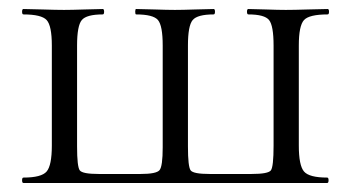

<svg xmlns="http://www.w3.org/2000/svg" viewBox="-20 -406 779 426"><path d="M32 0Q29 0 29 -6Q29 -12 32 -12Q72 -12 83.5 -25.5Q95 -39 95 -83V-305Q95 -349 83.5 -361.5Q72 -374 32 -374Q29 -374 29 -380Q29 -386 32 -386Q44 -386 74.5 -385Q105 -384 122 -384Q138 -384 168 -385Q198 -386 208 -386Q211 -386 211 -380Q211 -374 208 -374Q172 -374 161.5 -361.5Q151 -349 151 -305V-81Q151 -36 157 -28Q163 -20 199 -20H292Q327 -20 334 -28.5Q341 -37 341 -79V-305Q341 -349 330.5 -361.5Q320 -374 282 -374Q280 -374 280 -380Q280 -386 282 -386Q294 -386 323 -385Q352 -384 368 -384Q384 -384 413.5 -385Q443 -386 454 -386Q457 -386 457 -380Q457 -374 454 -374Q418 -374 407.5 -361.5Q397 -349 397 -305V-81Q397 -36 403 -28Q409 -20 445 -20H538Q575 -20 581 -28Q587 -36 587 -83V-305Q587 -349 577 -361.5Q567 -374 531 -374Q528 -374 528 -380Q528 -386 531 -386Q542 -386 570 -385Q598 -384 614 -384Q632 -384 663.5 -385Q695 -386 707 -386Q710 -386 710 -380Q710 -374 707 -374Q666 -374 654.5 -361.5Q643 -349 643 -305V-83Q643 -39 654.5 -25.5Q666 -12 706 -12Q709 -12 709 -6Q709 0 706 0Z"/></svg>

Font: Cormorant Infant
Style: Regular
Weight: 400
Designer: Christian Thalmann (Catharsis Fonts)
Version: Version 1.000;PS 002.000;hotconv 1.0.88;makeotf.lib2.5.64775